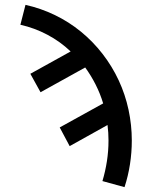

<svg xmlns="http://www.w3.org/2000/svg" viewBox="-20 -548 640 791"><path d="M493 223 402 198Q414 158 420.5 116Q427 74 427 31Q427 15 426 -1Q425 -17 423 -33L267 54L226 -23L405 -122Q393 -162 374 -199.5Q355 -237 331 -270L147 -168L105 -244L271 -336Q228 -377 175 -405Q122 -433 64 -446L85 -528Q148 -514 206 -486Q264 -458 313.5 -417.5Q363 -377 402.5 -326Q442 -275 469 -217Q496 -159 509.5 -96Q523 -33 523 31Q523 80 515.5 128.5Q508 177 493 223Z"/></svg>

Font: Zed Mono Medium Extended
Style: Regular
Weight: 500
Width: 7
Monospace: yes
Designer: Belleve Invis
Foundry: Belleve Invis
Version: Version 1.0.0; ttfautohint (v1.8.4)